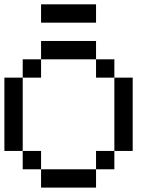

<svg xmlns="http://www.w3.org/2000/svg" viewBox="-20 -853 707 873"><path d="M0 -166.7V-500H83.3V-166.7ZM166.7 -166.7V-83.3H83.3V-166.7ZM166.7 -83.3H416.7V0H166.7ZM166.7 -583.3V-500H83.3V-583.3ZM166.7 -750V-833.3H416.7V-750ZM166.7 -666.7H416.7V-583.3H166.7ZM500 -166.7V-83.3H416.7V-166.7ZM500 -583.3V-500H416.7V-583.3ZM500 -500H583.3V-166.7H500Z"/></svg>

Font: Galmuri11 Regular
Style: Regular
Weight: 400
Designer: Minseo Lee (Quiple)
Version: Version 2.356;hotconv 1.1.0;makeotfexe 2.6.0 DEVELOPMENT